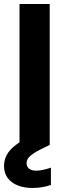

<svg xmlns="http://www.w3.org/2000/svg" viewBox="-32 -720 332 954"><path d="M65 0V-700H215V0ZM129 214Q90 214 58 202Q26 190 7 165.5Q-12 141 -12 104Q-12 76 1.5 50Q15 24 48 -1Q81 -26 140 -50L183 -69L215 0L166 24Q130 43 115 58Q100 73 100 91Q100 108 112.5 118Q125 128 148 128Q163 128 182 124Q201 120 221 113V199Q201 206 177.5 210Q154 214 129 214Z"/></svg>

Font: DM Sans 24pt Black
Style: Regular
Weight: 900
Designer: Colophon Foundry, Jonny Pinhorn
Foundry: Colophon Foundry
Version: Version 4.004;gftools[0.9.30]